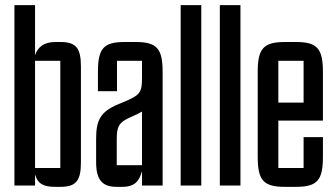

<svg xmlns="http://www.w3.org/2000/svg" viewBox="-20 -720 1304 745"><path d="M215 5C276 5 294 -20 294 -90V-462C294 -532 276 -557 215 -557H195C151 -557 127 -538 116 -506V-700H36V0H116V-43C127 -5 151 5 195 5ZM116 -484H214V-68H116Z M353 -90C353 -20 379 5 432 5H455C505 5 521 -20 531 -56V0H611V-441C611 -531 589 -557 507 -557H463C381 -557 360 -531 360 -441V-366H434V-484H531V-420C531 -355 523 -350 440 -316C367 -286 353 -251 353 -180ZM531 -79H433V-178C433 -227 439 -245 488 -266C505 -273 519 -280 531 -287Z M761 0V-700H681V0Z M913 0V-700H833V0Z M1129 5C1211 5 1233 -21 1233 -111V-188H1158V-68H1060V-252H1233V-441C1233 -531 1211 -557 1129 -557H1085C1002 -557 980 -531 980 -441V-111C980 -21 1002 5 1085 5ZM1060 -484H1158V-322H1060Z"/></svg>

Font: Queering
Style: Regular
Weight: 400
Designer: Adam Naccarato
Foundry: adamnac
Version: Version 2.000;hotconv 1.0.109;makeotfexe 2.5.65596